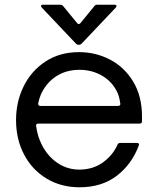

<svg xmlns="http://www.w3.org/2000/svg" viewBox="-20 -784 669 814"><path d="M48 -275Q48 -352 80 -417.5Q112 -483 172.5 -523Q233 -563 315 -563Q386 -563 447 -531Q508 -499 545 -437.5Q582 -376 582 -290V-270Q582 -260 572 -260H142Q137 -260 134.5 -257Q132 -254 133 -250Q137 -223 143 -205Q164 -141 210.5 -103Q257 -65 316 -65Q373 -65 415 -94.5Q457 -124 478 -170Q481 -178 489 -178H560Q565 -178 568 -175.5Q571 -173 569 -169Q540 -89 476 -39.5Q412 10 317 10Q239 10 177.5 -27Q116 -64 82 -129Q48 -194 48 -275ZM481 -335Q486 -335 488.5 -338Q491 -341 490 -345Q486 -373 479 -389Q458 -436 414.5 -462Q371 -488 317 -488Q262 -488 220.5 -462Q179 -436 156 -389Q147 -370 142 -346V-344Q142 -335 151 -335ZM302 -599 157 -752Q154 -757 154 -759Q154 -764 162 -764H236Q243 -764 248 -758L307 -686Q310 -682 314 -682Q318 -682 321 -686L380 -758Q384 -764 392 -764H466Q472 -764 473.5 -760.5Q475 -757 471 -752L326 -599Q321 -594 314 -594Q307 -594 302 -599Z"/></svg>

Font: Open Sauce Two
Style: Regular
Weight: 400
Designer: Alfredo Marco Pradil
Foundry: Creative Sauce Fz LLC
Version: Version 1.477